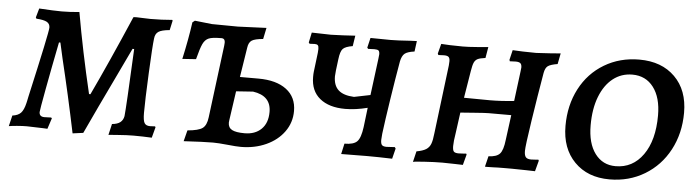

<svg xmlns="http://www.w3.org/2000/svg" viewBox="-39 -654 2961 814"><g transform="rotate(5 1441.5 -247.5)"><path d="M217 -299 202 -366H196Q174 -256 157 -164Q140 -72 140 -65Q140 -45 162 -45L191 -46Q191 -45 194 -43L179 3L159 2L91 0Q73 0 49.5 2Q26 4 15 6L26 -40Q50 -43 62 -55.5Q74 -68 81 -98Q82 -102 83.5 -109Q85 -116 87 -126Q150 -405 150 -425Q150 -441 137 -448.5Q124 -456 92 -458L89 -463L100 -502Q164 -498 196 -498Q231 -498 271 -502Q300 -336 342 -159H348Q414 -298 501 -500Q505 -501 515 -501Q532 -501 542 -500L574 -499Q621 -499 666 -503Q668 -501 668 -500L659 -459Q625 -456 611.5 -447Q598 -438 596 -417Q592 -386 586.5 -269.5Q581 -153 581 -100Q581 -68 587.5 -57Q594 -46 611 -46L633 -47L635 -43L623 2Q583 0 545 0Q517 0 479.5 3Q442 6 439 6L450 -41Q473 -43 485 -52.5Q497 -62 500 -79Q504 -114 516 -366H509L448 -238Q384 -105 332 7L287 13Q254 -146 217 -299Z M945 4Q905 0 884 0Q846 0 759 5L771 -42Q818 -46 835 -58.5Q852 -71 856 -105L895 -413Q896 -418 896 -426Q896 -436 891.5 -440.5Q887 -445 876 -444Q842 -444 826.5 -437.5Q811 -431 802 -412Q793 -393 781 -346L723 -342Q742 -428 752 -500L762 -508L835 -500L946 -499L1067 -504L1057 -456Q1022 -453 1009 -444.5Q996 -436 993 -414L973 -287H1052Q1128 -287 1171 -254.5Q1214 -222 1214 -163Q1214 -114 1186 -75Q1158 -36 1109.5 -14Q1061 8 1002 8Q983 8 945 4ZM1111 -150Q1111 -219 1034 -230L962 -225L944 -100L943 -90Q943 -69 959.5 -60Q976 -51 1013 -51Q1058 -51 1084.5 -77Q1111 -103 1111 -150Z M1595 -100Q1593 -78 1593 -73Q1593 -57 1598.5 -51.5Q1604 -46 1618 -46Q1627 -46 1653 -48L1657 -42L1646 2Q1586 0 1539 0L1429 1L1439 -44Q1478 -44 1493 -59.5Q1508 -75 1514 -121L1524 -204Q1473 -191 1429 -191Q1360 -191 1321 -223Q1282 -255 1282 -314Q1282 -328 1283 -336L1293 -418Q1294 -424 1294 -434Q1294 -446 1290 -450Q1286 -454 1277 -454L1255 -453L1251 -458L1260 -501L1342 -499L1394 -501L1445 -504L1438 -459Q1407 -454 1396.5 -443Q1386 -432 1382 -398L1376 -350Q1374 -332 1374 -325Q1374 -286 1395.5 -266.5Q1417 -247 1462 -245L1531 -259L1551 -415Q1553 -431 1553 -434Q1553 -446 1548.5 -450Q1544 -454 1531 -454L1504 -453L1500 -458L1510 -500L1597 -499Q1624 -499 1681 -503L1707 -504L1701 -459Q1671 -455 1659.5 -445.5Q1648 -436 1643 -412Q1630 -338 1616 -247Q1602 -156 1595 -100Z M2204 -80Q2204 -61 2210.5 -53.5Q2217 -46 2233 -46Q2244 -46 2252.5 -47Q2261 -48 2264 -48Q2264 -47 2265 -46Q2266 -45 2266 -43L2254 2Q2244 2 2216.5 1Q2189 0 2156 0H2126Q2092 0 2076 1Q2065 1 2053 1.5Q2041 2 2041 1L2052 -44Q2086 -45 2100 -60Q2114 -75 2119 -120L2133 -226H2036Q2022 -226 1977 -222.5Q1932 -219 1917 -218L1905 -130Q1899 -94 1899 -74Q1899 -56 1904.5 -50.5Q1910 -45 1925 -45Q1937 -45 1945.5 -46Q1954 -47 1957 -47L1959 -43L1947 2Q1938 2 1912 1Q1886 0 1860 0Q1826 0 1781 3Q1736 6 1735 8L1746 -38Q1773 -43 1786.5 -51.5Q1800 -60 1806 -75.5Q1812 -91 1815 -121L1851 -413Q1852 -420 1852 -431Q1852 -444 1846.5 -449Q1841 -454 1827 -454L1803 -453L1800 -459L1811 -501Q1821 -500 1848.5 -499Q1876 -498 1903 -498Q1927 -498 1963 -501Q1999 -504 2011 -505L2003 -458Q1980 -455 1970 -450Q1960 -445 1955 -434Q1950 -423 1946 -398L1927 -282L2038 -281Q2084 -281 2140 -287L2156 -413Q2158 -427 2158 -431Q2158 -444 2152 -449Q2146 -454 2132 -454L2107 -453L2105 -459L2115 -501Q2128 -500 2158.5 -499Q2189 -498 2215 -498Q2239 -499 2273.5 -501.5Q2308 -504 2319 -505L2310 -459Q2280 -454 2269 -446Q2258 -438 2254 -416Q2237 -317 2220.5 -209Q2204 -101 2204 -80Z M2366 -201Q2366 -289 2402.5 -359Q2439 -429 2505 -468.5Q2571 -508 2654 -508Q2749 -508 2805.5 -452Q2862 -396 2862 -300Q2862 -212 2824.5 -141.5Q2787 -71 2720.5 -31Q2654 9 2571 9Q2478 9 2422 -48Q2366 -105 2366 -201ZM2753 -279Q2753 -355 2720 -398.5Q2687 -442 2630 -442Q2583 -442 2547.5 -414Q2512 -386 2492 -334.5Q2472 -283 2472 -213Q2472 -136 2504.5 -92.5Q2537 -49 2592 -49Q2665 -49 2709 -111Q2753 -173 2753 -279Z"/></g></svg>

Font: Alegreya SC Medium
Style: Italic
Weight: 500
Italic angle: -7°
Designer: Juan Pablo del Peral
Foundry: Huerta Tipografica
Version: Version 2.007; ttfautohint (v1.6)